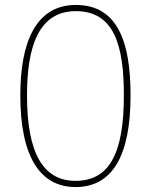

<svg xmlns="http://www.w3.org/2000/svg" viewBox="-20 -745 610 775"><path d="M507 -360C507 -574 456 -725 286 -725C121 -725 62 -568 62 -360C62 -109 144 10 285 10C433 10 507 -115 507 -360ZM89 -360C89 -557 136 -700 286 -700C440 -700 480 -564 480 -360C480 -127 422 -15 285 -15C155 -15 89 -125 89 -360Z"/></svg>

Font: Noto Sans Canadian Aboriginal Thin
Style: Regular
Weight: 100
Designer: Monotype Design Team, Typotheque's Kevin King
Foundry: Monotype Imaging Inc.
Version: Version 2.004